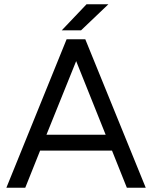

<svg xmlns="http://www.w3.org/2000/svg" viewBox="-20 -885 717 905"><path d="M508 -175H169L99 0H10L294 -700H382L667 0H578ZM478 -250 339 -597 199 -250ZM388 -865H491L362 -742H271Z"/></svg>

Font: Oak Sans
Style: Regular
Weight: 400
Designer: Erik Kennedy, Walven
Foundry: Erik Kennedy, Walven
Version: Version 1.000